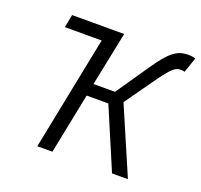

<svg xmlns="http://www.w3.org/2000/svg" viewBox="-118 -800 975 932"><g transform="rotate(20 370.0 -334.0)"><path d="M165 0H243L306 -313H418L551 0H633L485 -344L599 -505C650 -575 667 -587 694 -587C701 -587 707 -586 713 -584L740 -662C731 -666 714 -668 704 -668C649 -668 613 -646 545 -546L429 -377H318L375 -656H106L93 -589H283Z"/></g></svg>

Font: Source Sans Pro
Style: Italic
Weight: 400
Italic angle: -11°
Designer: Paul D. Hunt
Foundry: Adobe Systems Incorporated
Version: Version 3.006;hotconv 1.0.111;makeotfexe 2.5.65597